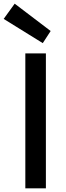

<svg xmlns="http://www.w3.org/2000/svg" viewBox="-47 -1026 361 1046"><path d="M91 0V-735H203V0ZM186 -791 -27 -923 33 -1006 229 -857Z"/></svg>

Font: Alata
Style: Regular
Weight: 400
Designer: Spyros Zevelakis, Eben Sorkin
Foundry: Spyros Zevelakis
Version: Version 1.005; ttfautohint (v1.8.4.7-5d5b)